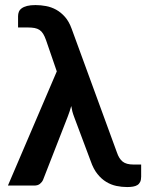

<svg xmlns="http://www.w3.org/2000/svg" viewBox="-20 -750 590 776"><path d="M550.5 -85V-36Q550.5 -23 546.5 -14.8Q542.5 -6.5 535.2 -2Q528 2.5 517.5 4.2Q507 6 494 6Q472 6 450.5 1.5Q429 -3 409.5 -14.8Q390 -26.5 373.8 -46.8Q357.5 -67 346.5 -99L280 -276.5Q275 -289.5 272.2 -300.5Q269.5 -311.5 268 -321.5Q265 -311 261.5 -300.2Q258 -289.5 253.5 -278L154 -23Q150 -14 141.5 -7Q133 0 118 0H12L209.5 -461.5L166 -588Q160.5 -603.5 154.5 -613.2Q148.5 -623 140 -628.8Q131.5 -634.5 119.8 -636.8Q108 -639 91.5 -639H53V-684.5Q53 -694 56.2 -702.2Q59.5 -710.5 67.8 -716.5Q76 -722.5 89.5 -726Q103 -729.5 123.5 -729.5Q144.5 -729.5 166 -725.5Q187.5 -721.5 207 -710.8Q226.5 -700 242.8 -681.5Q259 -663 269.5 -634L452.5 -134Q461 -108.5 475.8 -96.8Q490.5 -85 519.5 -85Z"/></svg>

Font: Lato 2
Style: Bold
Weight: 700
Designer: Lukasz Dziedzic with Adam Twardoch and Botio Nikoltchev
Foundry: tyPoland Lukasz Dziedzic
Version: Version 2.015; 2015-08-06; http://www.latofonts.com/